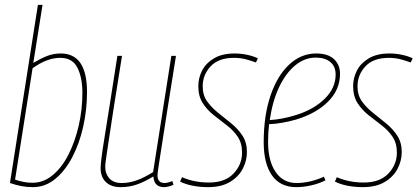

<svg xmlns="http://www.w3.org/2000/svg" viewBox="-20 -760 1719 790"><path d="M155 -740 117 -501Q145 -518 172 -529Q199 -540 230 -540Q338 -540 338 -381Q338 -309 322.5 -239.5Q307 -170 277.5 -113.5Q248 -57 207 -23.5Q166 10 115 10Q90 10 67 5.5Q44 1 21 -7L136 -740ZM228 -522Q173 -522 114 -479L42 -21Q56 -16 74.5 -12Q93 -8 114 -8Q159 -8 197 -39.5Q235 -71 262 -124.5Q289 -178 304 -243.5Q319 -309 319 -378Q319 -441 298.5 -481.5Q278 -522 228 -522Z M477 10Q437 10 415.5 -11Q394 -32 394 -68Q394 -81 397.5 -110Q401 -139 409.5 -191Q418 -243 431 -325.5Q444 -408 463 -530H482Q461 -400 448 -317Q435 -234 428 -186Q421 -138 417.5 -115.5Q414 -93 413.5 -85Q413 -77 413 -73Q413 -45 430 -26Q447 -7 481 -7Q513 -7 544 -18.5Q575 -30 610 -52L685 -530H704Q682 -393 668 -304Q654 -215 646 -163Q638 -111 634 -85.5Q630 -60 629 -51Q628 -42 628 -39Q628 -7 657 -7Q670 -7 689 -15L694 0Q685 5 673 7.5Q661 10 655 10Q636 10 624.5 0Q613 -10 611 -34Q575 -12 543.5 -1Q512 10 477 10Z M721 -13 729 -31Q751 -21 779 -15Q807 -9 840 -9Q906 -9 941 -46Q976 -83 976 -132Q976 -171 958 -197.5Q940 -224 913 -244.5Q886 -265 859 -286.5Q832 -308 814 -336Q796 -364 796 -406Q796 -439 811.5 -469.5Q827 -500 860.5 -520Q894 -540 946 -540Q971 -540 997 -534.5Q1023 -529 1041 -520L1033 -503Q1014 -510 991.5 -516Q969 -522 943 -522Q879 -522 846.5 -487Q814 -452 814 -405Q814 -368 832.5 -342.5Q851 -317 878 -295.5Q905 -274 932 -252Q959 -230 977.5 -202Q996 -174 996 -134Q996 -99 979 -66Q962 -33 926.5 -11.5Q891 10 836 10Q802 10 772 4Q742 -2 721 -13Z M1319 -18Q1294 -5 1261.5 2.5Q1229 10 1199 10Q1133 10 1099 -38.5Q1065 -87 1065 -175Q1065 -284 1093 -366.5Q1121 -449 1170 -494.5Q1219 -540 1281 -540Q1329 -540 1354 -517Q1379 -494 1379 -456Q1379 -391 1330 -342Q1281 -293 1198 -268Q1170 -260 1141.5 -255Q1113 -250 1087 -249Q1083 -213 1083 -176Q1083 -98 1114 -52.5Q1145 -7 1200 -7Q1255 -7 1313 -33ZM1279 -523Q1233 -523 1194 -490.5Q1155 -458 1128 -400.5Q1101 -343 1090 -266Q1142 -269 1199 -287Q1272 -310 1316.5 -354Q1361 -398 1361 -453Q1361 -487 1339 -505Q1317 -523 1279 -523Z M1358 -13 1366 -31Q1388 -21 1416 -15Q1444 -9 1477 -9Q1543 -9 1578 -46Q1613 -83 1613 -132Q1613 -171 1595 -197.5Q1577 -224 1550 -244.5Q1523 -265 1496 -286.5Q1469 -308 1451 -336Q1433 -364 1433 -406Q1433 -439 1448.5 -469.5Q1464 -500 1497.5 -520Q1531 -540 1583 -540Q1608 -540 1634 -534.5Q1660 -529 1678 -520L1670 -503Q1651 -510 1628.5 -516Q1606 -522 1580 -522Q1516 -522 1483.5 -487Q1451 -452 1451 -405Q1451 -368 1469.5 -342.5Q1488 -317 1515 -295.5Q1542 -274 1569 -252Q1596 -230 1614.5 -202Q1633 -174 1633 -134Q1633 -99 1616 -66Q1599 -33 1563.5 -11.5Q1528 10 1473 10Q1439 10 1409 4Q1379 -2 1358 -13Z"/></svg>

Font: Georama SemiCondensed Thin
Style: Italic
Weight: 100
Width: 4
Italic angle: -9°
Designer: Jean-Baptiste Levee
Foundry: Production Type
Version: Version 1.000